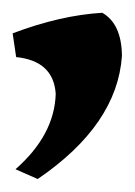

<svg xmlns="http://www.w3.org/2000/svg" viewBox="-188 -964 208 296"><path d="M-129.9 -688 -164.1 -703.1Q-104 -755.9 -102.1 -819.3Q-105.5 -870.1 -163.1 -876L-168.5 -912.6Q-95.2 -940.4 -30.3 -944.3Q-0.5 -927.2 0 -877.9Q-7.3 -771.5 -129.9 -688Z"/></svg>

Font: Kelvinch
Style: Bold Italic
Weight: 700
Italic angle: -10°
Designer: Paul James Miller
Foundry: High-Logic / Made with FontCreator
Version: Version 3.30 September 23, 2016